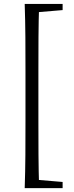

<svg xmlns="http://www.w3.org/2000/svg" viewBox="-20 -798 384 991"><path d="M107.5 172.9H182C178.2 58.6 178.2 -57.6 178.2 -171.9V-432.8C178.2 -549.1 178.2 -665.4 182 -777.6H107.5C111.5 -663.4 111.5 -547.1 111.5 -432.8V-171.9C111.5 -55.6 111.5 60.6 107.5 172.9ZM144 172.9H303.2V141.2L163.5 129.4H144ZM144 -734.1H163.5L303.2 -745.9V-777.6H144Z"/></svg>

Font: Source Han Serif CN VF
Style: Regular
Weight: 250
Designer: Ryoko NISHIZUKA 西塚涼子 (kana & ideographs); Frank Grießhammer (Latin, Greek & Cyrillic); Wenlong ZHANG 张文龙 (bopomofo); San
Foundry: Adobe
Version: Version 2.002;hotconv 1.1.0;makeotfexe 2.6.0